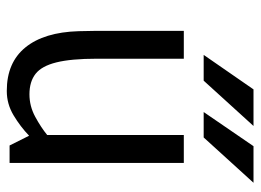

<svg xmlns="http://www.w3.org/2000/svg" viewBox="-118 -622 748 551"><g transform="rotate(90 255.5 -346.0)"><path d="M240 8Q159 8 115.5 -45.5Q72 -99 69 -198L68 -250V-500H148V-250Q148 -177 158.5 -134.5Q169 -92 191.5 -74.5Q214 -57 250 -57Q284 -57 314.5 -73.5Q345 -90 367 -108V-500H447V0H397L369 -56Q343 -31 310.5 -11.5Q278 8 241 8H240ZM341 -700 211 -557H137L236 -700ZM504 -700 374 -557H301L399 -700Z"/></g></svg>

Font: Epunda Sans
Style: Regular
Weight: 400
Designer: Simon Atzbach
Foundry: typofactur
Version: Version 2.204; ttfautohint (v1.8.4.7-5d5b)